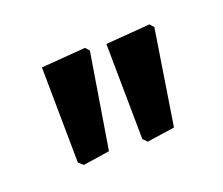

<svg xmlns="http://www.w3.org/2000/svg" viewBox="-47 -513 340 293"><g transform="rotate(-20 123.5 -366.5)"><path d="M90.7 -288.8 47.7 -282.2 40.2 -288.8 38.3 -443.9 110.3 -449.5 115.9 -443ZM196.3 -288.8 151.4 -282.2 144.9 -288.8 143 -443.9 215 -449.5 220.6 -443Z"/></g></svg>

Font: Gurajada
Style: Regular
Weight: 400
Designer: Purushoth Kumar Guthula
Foundry: SiliconAndhra, USA.
Version: Version 1.0.3; ttfautohint (v1.2.42-39fb)